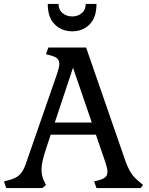

<svg xmlns="http://www.w3.org/2000/svg" viewBox="-36 -961 762 981"><path d="M-4 0 -16 -34 7 -40Q34 -47 50 -57Q66 -67 77.5 -84.5Q89 -102 99 -133L256 -585Q261 -601 264 -612.5Q267 -624 267 -634Q267 -653 256 -662.5Q245 -672 222 -678L199 -684L211 -718H404L605 -138Q617 -105 629.5 -84Q642 -63 658 -48Q674 -33 695 -16L682 0H457L445 -34L468 -40Q491 -46 502 -55.5Q513 -65 513 -84Q513 -94 510 -105.5Q507 -117 502 -133L454 -273H223L199 -200Q188 -166 182 -141Q176 -116 176 -95Q176 -61 190 -34L199 -16L180 0ZM244 -335H433L337 -615ZM333 -801Q280 -801 244 -836Q208 -871 208 -941H263Q263 -911 283.5 -894Q304 -877 333 -877Q362 -877 382 -894Q402 -911 402 -941H457Q457 -871 421.5 -836Q386 -801 333 -801Z"/></svg>

Font: Gabriela
Style: Regular
Weight: 400
Designer: Eduardo Rodriguez Tunni
Foundry: Eduardo Rodriguez Tunni
Version: Version 2.001;gftools[0.9.26]